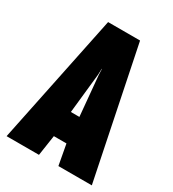

<svg xmlns="http://www.w3.org/2000/svg" viewBox="-155 -708 718 796"><g transform="rotate(30 204.0 -310.0)"><path d="M0 0 128 -620H281L408 0H248L226 -120L250 -98H153L173 -120L155 0ZM179 -204 166 -220H242L223 -204L204 -411L203 -439H202L201 -411Z"/></g></svg>

Font: Smooch Sans Thin Black
Style: Regular
Weight: 900
Version: Version 1.010